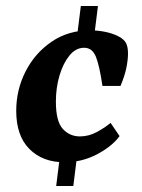

<svg xmlns="http://www.w3.org/2000/svg" viewBox="-20 -543 474 639"><path d="M237 -28 224 76H167L180 -28ZM249 -523H306L292 -411H235ZM194 -3Q122 -3 78 -47Q34 -91 34 -174Q34 -244 65 -305Q96 -366 151.5 -404Q207 -442 280 -442Q307 -442 332.5 -436.5Q358 -431 376 -421Q393 -412 399.5 -399.5Q406 -387 406 -365Q406 -344 400.5 -317Q395 -290 381 -257H321Q311 -325 299 -354.5Q287 -384 260 -384Q232 -384 211 -358Q190 -332 178 -291.5Q166 -251 166 -205Q166 -139 189 -114Q212 -89 246 -89Q275 -89 302 -103.5Q329 -118 348 -134L378 -90Q353 -56 303 -29.5Q253 -3 194 -3Z"/></svg>

Font: Rasa
Style: Bold Italic
Weight: 700
Italic angle: -7.10001°
Designer: Anna Giedrys (Yrsa+Rasa design), David Brezina (Yrsa art-direction, Rasa art-direction, design)
Foundry: Rosetta Type Foundry
Version: Version 2.004